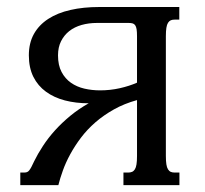

<svg xmlns="http://www.w3.org/2000/svg" viewBox="-20 -539 596 559"><path d="M149.9 0H39.1V-36.6H49.8Q54.7 -36.6 58.3 -37.8Q62 -39.1 64.9 -42.7Q67.9 -46.4 71.3 -52.7Q74.7 -59.1 79.6 -69.8Q89.8 -90.8 105 -114Q120.1 -137.2 140.1 -159.4Q160.2 -181.6 184.8 -201.9Q209.5 -222.2 238.3 -238.3Q200.7 -238.3 168.9 -246.6Q137.2 -254.9 113.8 -272Q90.3 -289.1 77.1 -315.4Q64 -341.8 64 -377.9Q64 -413.6 78.6 -439.9Q93.3 -466.3 120.4 -483.9Q147.5 -501.5 185.1 -510Q222.7 -518.6 269 -518.6H502V-481.9H488.8Q481.9 -481.9 477.3 -480Q472.7 -478 469.2 -472.7Q465.8 -467.3 464.4 -458Q462.9 -448.7 462.9 -433.6V-85Q462.9 -69.8 464.4 -60.5Q465.8 -51.3 469.2 -45.9Q472.7 -40.5 477.3 -38.6Q481.9 -36.6 488.8 -36.6H502.4V0H339.4V-36.6H353Q359.4 -36.6 364.3 -38.6Q369.1 -40.5 372.6 -45.9Q376 -51.3 377.4 -60.5Q378.9 -69.8 378.9 -85V-247.6Q341.8 -237.3 311.8 -220.5Q281.7 -203.6 257.8 -182.9Q233.9 -162.1 215.8 -138.2Q197.8 -114.3 184.6 -90.1Q171.4 -65.9 163.1 -42.7Q154.8 -19.5 149.9 0ZM262.2 -472.2Q238.3 -472.2 217.5 -466.3Q196.8 -460.4 181.6 -448.5Q166.5 -436.5 157.7 -418.9Q148.9 -401.4 148.9 -377.9Q148.9 -349.1 159.2 -329.6Q169.4 -310.1 186.5 -298.1Q203.6 -286.1 225.6 -281Q247.6 -275.9 271.5 -275.9Q300.8 -275.9 328.9 -282.2Q356.9 -288.6 378.9 -298.3V-433.6Q378.9 -446.3 377.7 -453.9Q376.5 -461.4 373.5 -465.6Q370.6 -469.7 366 -470.9Q361.3 -472.2 355 -472.2Z"/></svg>

Font: Arian Grqi
Style: Regular
Weight: 400
Designer: Ruben Hakobyan (Tarumian)
Foundry: Ruben Hakobyan (Tarumian)
Version: Version 1.003